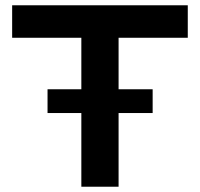

<svg xmlns="http://www.w3.org/2000/svg" viewBox="-20 -707 757 727"><path d="M288 0V-564H26V-687H691V-564H429V0ZM160 -279V-369H558V-279Z"/></svg>

Font: Archivo SemiExpanded SemiBold
Style: Regular
Weight: 600
Width: 6
Designer: Hector Gatti
Foundry: Omnibus-Type
Version: Version 2.001